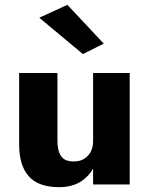

<svg xmlns="http://www.w3.org/2000/svg" viewBox="-20 -761 615 792"><path d="M364 0H515V-460H364ZM217 -180V-460H59V-164Q59 -79 98.5 -34Q138 11 224 11Q281 11 318.5 -15.5Q356 -42 375 -87Q394 -132 394 -186L364 -180Q364 -153 354 -134.5Q344 -116 326.5 -105.5Q309 -95 284 -95Q247 -95 232 -117Q217 -139 217 -180ZM142 -688 322 -538 408 -581 258 -741Z"/></svg>

Font: Glinicke Jost Bold
Style: Bold
Weight: 700
Version: Version 3.710